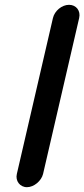

<svg xmlns="http://www.w3.org/2000/svg" viewBox="-20 -724 350 798"><path d="M159 -1 309 -649C316 -679 297 -704 267 -704C237 -704 207 -679 200 -649L50 -1C43 28 63 54 92 54C121 54 152 28 159 -1Z"/></svg>

Font: Electronic
Style: ExHvIt
Weight: 900
Version: Version 1.011